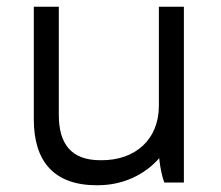

<svg xmlns="http://www.w3.org/2000/svg" viewBox="-20 -540 654 568"><path d="M266 8H269C343 8 407 -22 451 -72C453 -49 459 -18 466 0H524V-520H450V-227C450 -127 380 -66 281 -66H277C190 -66 154 -115 154 -200V-520H80V-187C80 -61 141 8 266 8Z"/></svg>

Font: Fixel Display Regular
Style: Regular
Weight: 400
Designer: AlfaBravo + MacPaw
Foundry: Kyrylo Tkachov, Marchela Mozhyna, Serhii Makarenko, Maria Weinstein, Zakhar Kryvoshyya
Version: Version 1.211